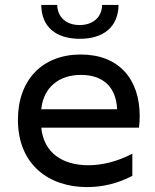

<svg xmlns="http://www.w3.org/2000/svg" viewBox="-20 -757 632 782"><path d="M334 5C398 5 461 -10 519 -41V-131C458 -99 396 -84 340 -84C234 -84 158 -135 148 -237H546C548 -253 549 -269 549 -284C549 -435 464 -535 309 -535C152 -535 53 -431 53 -269C53 -86 180 5 334 5ZM457 -312H148C157 -402 221 -452 310 -452C396 -452 453 -406 457 -312ZM305 -599C402 -599 461 -647 463 -737H396C395 -687 359 -655 304 -655C250 -655 214 -687 213 -737H148C149 -647 208 -599 305 -599Z"/></svg>

Font: Chess Sans Medium
Style: Regular
Weight: 500
Designer: Wolf Bōese
Foundry: Wolf Bōese
Version: Version 7.223;Glyphs 3.3 (3306)